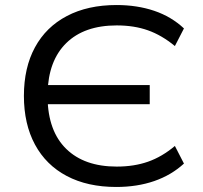

<svg xmlns="http://www.w3.org/2000/svg" viewBox="-20 -734 807 763"><path d="M442 9Q328 9 245.5 -34.5Q163 -78 119 -159.5Q75 -241 75 -353Q75 -465 119 -546Q163 -627 246 -670.5Q329 -714 443 -714Q525 -714 593 -691Q661 -668 711 -621L675 -551Q623 -594 568 -613.5Q513 -633 444 -633Q315 -633 243.5 -563Q172 -493 169 -364L146 -396H575V-320H145L169 -346Q171 -213 243 -142.5Q315 -72 444 -72Q513 -72 568.5 -91.5Q624 -111 675 -154L711 -84Q661 -38 593 -14.5Q525 9 442 9Z"/></svg>

Font: Nunito Sans 10pt SemiExpanded
Style: Regular
Weight: 400
Width: 6
Designer: Vernon Adams
Foundry: Vernon Adams
Version: Version 3.101;gftools[0.9.27]